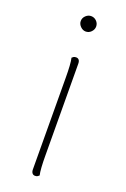

<svg xmlns="http://www.w3.org/2000/svg" viewBox="-138 -741 524 796"><g transform="rotate(20 124.0 -343.0)"><path d="M120 -626Q107 -626 96.5 -636.5Q86 -647 86 -660Q86 -674 96.5 -684Q107 -694 120 -694Q134 -694 144 -684Q154 -674 154 -660Q154 -647 144 -636.5Q134 -626 120 -626ZM139 -87Q139 -57 140.5 -34.5Q142 -12 145 0Q142 3 138 5.5Q134 8 127 8Q119 8 114.5 2Q110 -4 110 -14L108 -417Q108 -447 106.5 -469.5Q105 -492 102 -504Q105 -507 109 -509.5Q113 -512 120 -512Q128 -512 132.5 -506.5Q137 -501 137 -490Z"/></g></svg>

Font: Arima Thin
Style: Regular
Weight: 100
Designer: Joana Correia and Natanael Gama
Foundry: NDISCOVER
Version: Version 1.101;gftools[0.9.23]